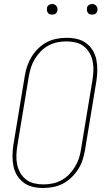

<svg xmlns="http://www.w3.org/2000/svg" viewBox="-20 -932 540 960"><path d="M196 8Q169 8 143.5 2Q118 -4 98 -19Q78 -34 65 -55.5Q52 -77 47 -102.5Q42 -128 42.5 -154.5Q43 -181 47 -208L104 -553Q108 -578 116.5 -602.5Q125 -627 138.5 -649Q152 -671 171.5 -690Q191 -709 214 -721Q237 -733 262.5 -738Q288 -743 313 -743Q340 -743 365.5 -737Q391 -731 411 -716Q431 -701 444 -679.5Q457 -658 462 -632.5Q467 -607 466.5 -580.5Q466 -554 462 -527L405 -182Q401 -157 393 -132.5Q385 -108 371 -86Q357 -64 337.5 -45Q318 -26 295 -14Q272 -2 246.5 3Q221 8 196 8ZM197 -10Q219 -10 242 -14.5Q265 -19 286.5 -30.5Q308 -42 325 -59.5Q342 -77 354.5 -97.5Q367 -118 374.5 -140Q382 -162 385 -185L442 -530Q446 -554 447 -578Q448 -602 443.5 -624.5Q439 -647 428 -666.5Q417 -686 399.5 -700Q382 -714 359 -719.5Q336 -725 312 -725Q290 -725 267 -720.5Q244 -716 222.5 -704.5Q201 -693 184 -675.5Q167 -658 154.5 -637.5Q142 -617 135 -595Q128 -573 124 -550L67 -205Q63 -181 62 -157Q61 -133 65.5 -110.5Q70 -88 81 -68.5Q92 -49 109.5 -35Q127 -21 150 -15.5Q173 -10 197 -10ZM440 -859Q434 -859 428.5 -861Q423 -863 419.5 -868Q416 -873 415 -879Q414 -885 415 -891Q415 -896 417.5 -900Q420 -904 424 -906.5Q428 -909 432 -910.5Q436 -912 441 -912Q447 -912 452.5 -909.5Q458 -907 462 -902Q466 -897 467 -891Q468 -885 467 -879Q466 -874 463.5 -870Q461 -866 457.5 -863.5Q454 -861 449.5 -860Q445 -859 440 -859ZM240 -859Q234 -859 228.5 -861Q223 -863 219.5 -868Q216 -873 215 -879Q214 -885 215 -891Q215 -896 217.5 -900Q220 -904 224 -906.5Q228 -909 232 -910.5Q236 -912 241 -912Q247 -912 252.5 -909.5Q258 -907 262 -902Q266 -897 267 -891Q268 -885 267 -879Q266 -874 263.5 -870Q261 -866 257.5 -863.5Q254 -861 249.5 -860Q245 -859 240 -859Z"/></svg>

Font: Iosevka Curly Slab Thin
Style: Italic
Weight: 100
Italic angle: -9°
Monospace: yes
Designer: Belleve Invis
Foundry: Belleve Invis
Version: Version 22.1.2; ttfautohint (v1.8.4)